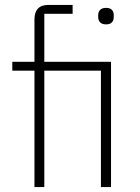

<svg xmlns="http://www.w3.org/2000/svg" viewBox="-20 -760 569 780"><path d="M120 0V-473H30V-509H120V-681Q120 -740 177 -740H275V-704H160V-509H431V0H390V-473H160V0ZM379 -690V-699Q379 -712 387 -720Q395 -728 411 -728Q427 -728 434.5 -720Q442 -712 442 -699V-690Q442 -677 434.5 -669Q427 -661 411 -661Q395 -661 387 -669Q379 -677 379 -690Z"/></svg>

Font: Anuphan ExtraLight
Style: Regular
Weight: 200
Designer: Cadson Demak
Version: Version 3.001